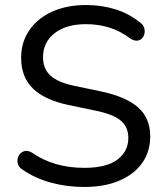

<svg xmlns="http://www.w3.org/2000/svg" viewBox="-20 -734 656 763"><path d="M315 9Q245 9 181.5 -8.5Q118 -26 71 -59Q54 -69 50.5 -84.5Q47 -100 53.5 -113.5Q60 -127 74 -132.5Q88 -138 106 -128Q193 -67 315 -67Q404 -67 447 -100Q490 -133 490 -186Q490 -230 459 -255.5Q428 -281 356 -295L251 -317Q157 -337 110.5 -382.5Q64 -428 64 -504Q64 -567 97 -614.5Q130 -662 188 -688Q246 -714 322 -714Q384 -714 438.5 -697Q493 -680 536 -645Q551 -635 554 -619.5Q557 -604 551 -591Q545 -578 531.5 -573.5Q518 -569 499 -580Q460 -610 416 -624Q372 -638 321 -638Q243 -638 197 -602Q151 -566 151 -507Q151 -461 180 -434Q209 -407 275 -393L380 -371Q480 -350 528.5 -307.5Q577 -265 577 -192Q577 -132 545.5 -87Q514 -42 455 -16.5Q396 9 315 9Z"/></svg>

Font: Chiron GoRound TC N
Style: Regular
Weight: 350
Designer: Ryoko NISHIZUKA 西塚涼子 (kana, bopomofo & ideographs); Paul D. Hunt (Latin, Greek & Cyrillic); Sandoll Communications 산돌커뮤니
Foundry: Adobe
Version: Version 1.000;hotconv 1.1.1;makeotfexe 2.6.0